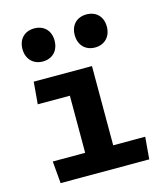

<svg xmlns="http://www.w3.org/2000/svg" viewBox="-117 -885 853 976"><g transform="rotate(-15 310.0 -397.0)"><path d="M82 -533.5 72 -417H241V-116.5H70.5L80.5 0H547L557 -116.5H388.5V-533.5ZM69.5 -708C69.5 -655 104 -620.5 154 -620.5C204.5 -620.5 238.5 -655 238.5 -708C238.5 -761.5 204.5 -794.5 154 -794.5C104 -794.5 69.5 -761.5 69.5 -708ZM344.5 -708C344.5 -655 378.5 -620.5 429 -620.5C479 -620.5 513.5 -655 513.5 -708C513.5 -761.5 479 -794.5 429 -794.5C378.5 -794.5 344.5 -761.5 344.5 -708Z"/></g></svg>

Font: Monaspace Argon
Style: Bold
Weight: 700
Designer: Riley Cran & the Lettermatic Team
Foundry: Lettermatic
Version: Version 1.000 (Monaspace Argon)